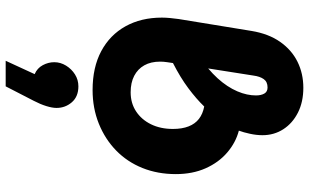

<svg xmlns="http://www.w3.org/2000/svg" viewBox="-226 -644 1088 676"><g transform="rotate(-90 318.0 -306.0)"><path d="M442 -830 395 -728Q416 -719 426.5 -699.5Q437 -680 437 -659Q437 -637 425 -617.5Q413 -598 394 -586Q375 -574 352 -574Q316 -574 296 -597Q276 -620 276 -651Q276 -666 282.5 -687Q289 -708 301 -731L352 -830ZM347 218Q297 218 259.5 199Q222 180 201 147.5Q180 115 180 74Q180 53 185 30Q190 7 196 -9Q154 -20 119 -50Q84 -80 63.5 -126Q43 -172 43 -231Q43 -295 64.5 -348.5Q86 -402 126 -441Q166 -480 220.5 -502Q275 -524 339 -524Q419 -524 476 -493.5Q533 -463 563.5 -408Q594 -353 594 -280Q594 -266 592.5 -251Q591 -236 589 -221L547 36Q537 96 508.5 136.5Q480 177 438.5 197.5Q397 218 347 218ZM348 92Q368 92 377.5 78.5Q387 65 390 42L415 -117Q396 -101 380.5 -84Q365 -67 353.5 -49.5Q342 -32 334.5 -14.5Q327 3 323.5 19.5Q320 36 320 51Q320 69 326.5 80.5Q333 92 348 92ZM281 -131Q308 -159 345.5 -187Q383 -215 434 -241L437 -261Q438 -268 438.5 -274Q439 -280 439 -286Q439 -319 426 -342Q413 -365 389 -377.5Q365 -390 331 -390Q293 -390 264 -371Q235 -352 218.5 -318.5Q202 -285 202 -241Q202 -209 211 -186Q220 -163 237.5 -149.5Q255 -136 281 -131Z"/></g></svg>

Font: MuseoModerno
Style: Bold Italic
Weight: 700
Italic angle: -9°
Designer: Pablo Cosgaya, Héctor Gatti, Marcela Romero, and the Authors of The MuseoModerno Project.
Foundry: Omnibus-Type Team
Version: Version 1.003